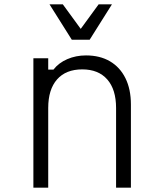

<svg xmlns="http://www.w3.org/2000/svg" viewBox="-20 -860 740 880"><path d="M133 0V-593H201V-541H225Q249 -572 288.5 -589Q328 -606 374 -606Q438 -606 484 -579Q530 -552 555 -501.5Q580 -451 580 -381V0H512V-365Q512 -450 471.5 -496Q431 -542 357 -542Q282 -542 241.5 -496Q201 -450 201 -365V0ZM493 -840 391 -678H309L207 -840H268L368 -703H332L432 -840Z"/></svg>

Font: Martian Mono SemiExpanded ExtraLight
Style: Regular
Weight: 250
Monospace: yes
Version: Version 0.930